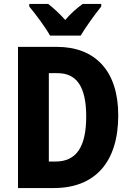

<svg xmlns="http://www.w3.org/2000/svg" viewBox="-20 -951 664 971"><path d="M233 -771H388C412 -812 461 -880 492 -918V-931H398C371 -911 340 -886 310 -850C280 -884 249 -911 224 -931H128V-918C159 -881 212 -810 233 -771ZM578 -368C578 -593 461 -714 267 -714H71V0H252C460 0 578 -130 578 -368ZM416 -362C416 -209 367 -134 260 -134H227V-581H271C366 -581 416 -515 416 -362Z"/></svg>

Font: Noto Sans Sinhala UI Condensed ExtraBold
Style: Regular
Weight: 800
Width: 3
Designer: Jelle Bosma - Monotype Design Team
Foundry: Monotype Imaging Inc.
Version: Version 2.006